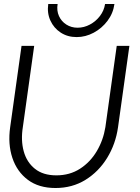

<svg xmlns="http://www.w3.org/2000/svg" viewBox="-20 -930 701 963"><path d="M258.5 13Q174.5 13 119.8 -28Q65 -69 42 -138.2Q19 -207.5 31 -292L88 -700H151.5L94.5 -292Q84 -226 99 -171.2Q114 -116.5 155 -83.5Q196 -50.5 262.5 -50.5Q330 -50.5 381.5 -83.8Q433 -117 465.5 -172Q498 -227 508.5 -292L565.5 -700H629L572 -292Q560 -207.5 517.5 -138.2Q475 -69 408.8 -28Q342.5 13 258.5 13ZM364.5 -744Q319 -744 284.5 -766.5Q250 -789 232.8 -826.8Q215.5 -864.5 222 -910H269Q263.5 -876.5 275.8 -849.5Q288 -822.5 312.8 -806.8Q337.5 -791 369 -791Q401.5 -791 431.2 -807Q461 -823 481.5 -850Q502 -877 507 -910H554Q547.5 -863 519.2 -825.5Q491 -788 450 -766Q409 -744 364.5 -744Z"/></svg>

Font: Urbanist Light
Style: Italic
Weight: 300
Italic angle: -8°
Designer: Corey Hu
Foundry: Corey Hu
Version: Version 1.330; ttfautohint (v1.8.4.7-5d5b)